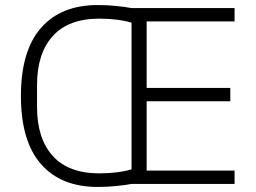

<svg xmlns="http://www.w3.org/2000/svg" viewBox="-20 -730 1017 762"><path d="M502 0Q476 5 439.5 8.5Q403 12 368 12Q222 12 142.5 -79Q63 -170 63 -349Q63 -528 142.5 -619Q222 -710 368 -710Q403 -710 439.5 -706.5Q476 -703 502 -698H911V-645H562V-381H894V-328H562V-53H911V0ZM374 -42Q409 -42 442.5 -46Q476 -50 502 -58V-640Q476 -648 442.5 -652Q409 -656 374 -656Q252 -656 189.5 -587Q127 -518 127 -393V-305Q127 -180 189.5 -111Q252 -42 374 -42Z"/></svg>

Font: IBM Plex Sans Hebrew Light
Style: Regular
Weight: 300
Designer: Mike Abbink, Paul van der Laan, Pieter van Rosmalen, Yanek Iontef
Foundry: Bold Monday
Version: Version 1.2